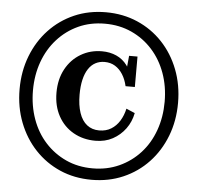

<svg xmlns="http://www.w3.org/2000/svg" viewBox="-54 -798 909 886"><g transform="rotate(5 400.5 -355.0)"><path d="M415 -514Q392 -514 373 -504Q354 -494 340.5 -473.5Q327 -453 320 -423Q313 -393 313 -354Q313 -305 325 -269.5Q337 -234 360.5 -215.5Q384 -197 417 -197Q449 -197 472.5 -211.5Q496 -226 511.5 -251Q527 -276 534 -308L574 -291Q566 -250 542.5 -218Q519 -186 484 -167Q449 -148 404 -148Q347 -148 302 -173.5Q257 -199 231.5 -245.5Q206 -292 206 -354Q206 -416 231.5 -463Q257 -510 301 -536Q345 -562 399 -562Q436 -562 466 -548.5Q496 -535 516 -508Q536 -481 542 -439L516 -458L525 -552H564V-411H521Q514 -442 499.5 -465Q485 -488 464 -501Q443 -514 415 -514ZM97 -355Q97 -284 119 -222.5Q141 -161 182 -116Q223 -71 278.5 -45.5Q334 -20 402 -20Q469 -20 525 -45.5Q581 -71 622 -116Q663 -161 685 -222.5Q707 -284 707 -355Q707 -426 685 -487Q663 -548 622 -593.5Q581 -639 525 -664.5Q469 -690 402 -690Q334 -690 278.5 -664.5Q223 -639 182 -593.5Q141 -548 119 -487Q97 -426 97 -355ZM35 -355Q35 -438 62.5 -509Q90 -580 139.5 -632.5Q189 -685 255.5 -714Q322 -743 402 -743Q481 -743 548 -714Q615 -685 664.5 -632.5Q714 -580 741.5 -509Q769 -438 769 -355Q769 -272 741.5 -201Q714 -130 664.5 -77.5Q615 -25 548 4Q481 33 402 33Q322 33 255.5 4Q189 -25 139.5 -77.5Q90 -130 62.5 -201Q35 -272 35 -355Z"/></g></svg>

Font: Roboto Serif 72pt SemiCondensed SemiBold
Style: Italic
Weight: 600
Width: 4
Italic angle: -10°
Designer: Greg Gazdowicz
Foundry: Commercial Type
Version: Version 1.008